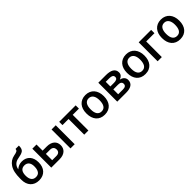

<svg xmlns="http://www.w3.org/2000/svg" viewBox="360 -2270 3789 3789"><g transform="rotate(-45 2254.5 -375.0)"><path d="M287 10.5Q229 10.5 183.8 -8.2Q138.5 -27 107.5 -61Q76.5 -95 60.2 -142.5Q44 -190 44 -248V-282Q44 -376 59 -446.8Q74 -517.5 108 -569Q172 -666 282.5 -687Q312.5 -692.5 333.5 -698.2Q354.5 -704 367.5 -711.8Q380.5 -719.5 386.5 -731Q392.5 -742.5 392.5 -759.5H487Q487 -711.5 476.2 -681.2Q465.5 -651 443 -635Q420.5 -619.5 384.8 -608.5Q349 -597.5 298 -589Q240 -579.5 200.5 -543.2Q161 -507 146 -438Q146 -438 146 -438Q146 -438 146.5 -438Q146.5 -438 146.5 -438Q146.5 -438 146.5 -438H147Q147 -437.5 147.5 -437.5Q217 -498 305 -498Q359 -498 401 -480Q443 -462 471.5 -429.8Q500 -397.5 514.8 -352.2Q529.5 -307 529.5 -253V-247Q529.5 -190 513.5 -142.8Q497.5 -95.5 466.8 -61.5Q436 -27.5 390.8 -8.5Q345.5 10.5 287 10.5ZM287 -80.5Q351.5 -80.5 382.2 -125.2Q413 -170 413 -256Q413 -288.5 405.5 -316.2Q398 -344 382.2 -364.2Q366.5 -384.5 342.8 -395.8Q319 -407 286 -407Q253 -407 229.2 -395.8Q205.5 -384.5 190.2 -363.5Q175 -342.5 167.8 -312.5Q160.5 -282.5 160.5 -244.5Q160.5 -206.5 168.2 -176.2Q176 -146 191.5 -124.8Q207 -103.5 230.8 -92Q254.5 -80.5 287 -80.5Z M1284.5 0H1167.5V-528.5H1284.5ZM864 0H631V-528.5H747.5V-358H864Q916.5 -358 956.5 -344.8Q996.5 -331.5 1023.2 -308Q1050 -284.5 1063.5 -251.8Q1077 -219 1077 -179.5Q1077 -140 1063 -107Q1049 -74 1022 -50.2Q995 -26.5 955.2 -13.2Q915.5 0 864 0ZM864 -91Q889.5 -91 907.8 -97.5Q926 -104 937.8 -115.5Q949.5 -127 955 -142.8Q960.5 -158.5 960.5 -177.5Q960.5 -196 955 -212.2Q949.5 -228.5 937.8 -240.8Q926 -253 907.8 -260Q889.5 -267 864 -267H747.5V-91Z M1667 0H1551V-437.5H1380.5V-528.5H1840.5V-437.5H1667Z M2120 10Q2061 10 2015.8 -9.5Q1970.5 -29 1939.8 -64.8Q1909 -100.5 1893 -150.2Q1877 -200 1877 -261V-269Q1877 -328 1893 -377.5Q1909 -427 1940 -462.5Q1971 -498 2016 -518Q2061 -538 2119 -538Q2176.5 -538 2221.8 -518.2Q2267 -498.5 2298.2 -462.5Q2329.5 -426.5 2346 -376.5Q2362.5 -326.5 2362.5 -266V-261Q2362.5 -201.5 2347 -151.8Q2331.5 -102 2300.8 -66Q2270 -30 2224.8 -10Q2179.5 10 2120 10ZM2120 -81Q2153.5 -81 2177.2 -94Q2201 -107 2216.2 -131.5Q2231.5 -156 2238.8 -190.8Q2246 -225.5 2246 -269Q2246 -307 2238.5 -339.5Q2231 -372 2215.5 -395.8Q2200 -419.5 2176 -433Q2152 -446.5 2119 -446.5Q2086.5 -446.5 2062.8 -433.2Q2039 -420 2023.8 -396.2Q2008.5 -372.5 2001 -340Q1993.5 -307.5 1993.5 -269V-258.5Q1993.5 -217 2001.2 -184.2Q2009 -151.5 2024.8 -128.5Q2040.5 -105.5 2064.2 -93.2Q2088 -81 2120 -81Z M2720 0H2472.5V-528.5H2685.5Q2735.5 -528.5 2776.2 -520.2Q2817 -512 2846 -494.5Q2875 -477 2890.8 -449Q2906.5 -421 2906.5 -382Q2906.5 -344 2884 -316Q2861.5 -288 2818.5 -272.5V-271Q2875 -258 2902.2 -225.5Q2929.5 -193 2929.5 -150.5Q2929.5 -111 2915.2 -82.5Q2901 -54 2874 -35.8Q2847 -17.5 2808.2 -8.8Q2769.5 0 2720 0ZM2691 -308Q2739.5 -308 2764.8 -323.2Q2790 -338.5 2790 -371.5Q2790 -406 2763.8 -421.8Q2737.5 -437.5 2687.5 -437.5H2588.5V-308ZM2720 -90Q2766.5 -90 2789.8 -106.5Q2813 -123 2813 -157.5Q2813 -226 2721.5 -226H2588.5V-90Z M3253 10Q3194 10 3148.8 -9.5Q3103.5 -29 3072.8 -64.8Q3042 -100.5 3026 -150.2Q3010 -200 3010 -261V-269Q3010 -328 3026 -377.5Q3042 -427 3073 -462.5Q3104 -498 3149 -518Q3194 -538 3252 -538Q3309.5 -538 3354.8 -518.2Q3400 -498.5 3431.2 -462.5Q3462.5 -426.5 3479 -376.5Q3495.5 -326.5 3495.5 -266V-261Q3495.5 -201.5 3480 -151.8Q3464.5 -102 3433.8 -66Q3403 -30 3357.8 -10Q3312.5 10 3253 10ZM3253 -81Q3286.5 -81 3310.2 -94Q3334 -107 3349.2 -131.5Q3364.5 -156 3371.8 -190.8Q3379 -225.5 3379 -269Q3379 -307 3371.5 -339.5Q3364 -372 3348.5 -395.8Q3333 -419.5 3309 -433Q3285 -446.5 3252 -446.5Q3219.5 -446.5 3195.8 -433.2Q3172 -420 3156.8 -396.2Q3141.5 -372.5 3134 -340Q3126.5 -307.5 3126.5 -269V-258.5Q3126.5 -217 3134.2 -184.2Q3142 -151.5 3157.8 -128.5Q3173.5 -105.5 3197.2 -93.2Q3221 -81 3253 -81Z M3716.5 0H3599.5V-528.5H3947V-436H3716.5Z M4226.5 10Q4167.5 10 4122.2 -9.5Q4077 -29 4046.2 -64.8Q4015.5 -100.5 3999.5 -150.2Q3983.5 -200 3983.5 -261V-269Q3983.5 -328 3999.5 -377.5Q4015.5 -427 4046.5 -462.5Q4077.5 -498 4122.5 -518Q4167.5 -538 4225.5 -538Q4283 -538 4328.2 -518.2Q4373.5 -498.5 4404.8 -462.5Q4436 -426.5 4452.5 -376.5Q4469 -326.5 4469 -266V-261Q4469 -201.5 4453.5 -151.8Q4438 -102 4407.2 -66Q4376.5 -30 4331.2 -10Q4286 10 4226.5 10ZM4226.5 -81Q4260 -81 4283.8 -94Q4307.5 -107 4322.8 -131.5Q4338 -156 4345.2 -190.8Q4352.5 -225.5 4352.5 -269Q4352.5 -307 4345 -339.5Q4337.5 -372 4322 -395.8Q4306.5 -419.5 4282.5 -433Q4258.5 -446.5 4225.5 -446.5Q4193 -446.5 4169.2 -433.2Q4145.5 -420 4130.2 -396.2Q4115 -372.5 4107.5 -340Q4100 -307.5 4100 -269V-258.5Q4100 -217 4107.8 -184.2Q4115.5 -151.5 4131.2 -128.5Q4147 -105.5 4170.8 -93.2Q4194.5 -81 4226.5 -81Z"/></g></svg>

Font: Roberto Sans Medium
Style: Regular
Weight: 500
Designer: Google (font) & Cristiano Sobral (main changes)
Version: Version 1.000;October 12, 2021;FontCreator 14.0.0.2814 64-bi